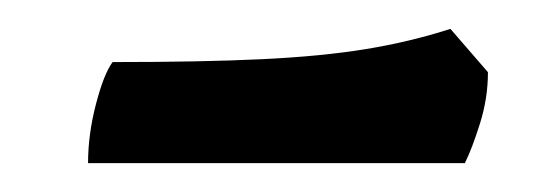

<svg xmlns="http://www.w3.org/2000/svg" viewBox="-20 -383 376 133"><path d="M41 -270Q41 -290 46.5 -311Q52 -332 58 -340Q120 -340 161.5 -342Q203 -344 233.5 -349Q264 -354 292 -363L318 -333Q318 -315 312.5 -297.5Q307 -280 302 -270Z"/></svg>

Font: Texturina Medium 12pt ExtraBold
Style: Italic
Weight: 800
Italic angle: -11°
Version: Version 1.002